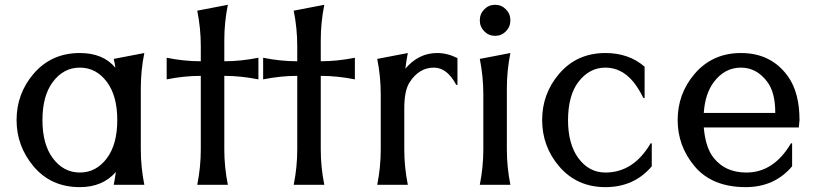

<svg xmlns="http://www.w3.org/2000/svg" viewBox="-20 -767 3388 797"><path d="M579.1 0H452.1Q457.5 -26.9 460.9 -53.2Q406.2 9.8 311.5 9.8Q191.4 9.8 119.1 -76.7Q48.8 -160.6 48.8 -268.6Q48.8 -377.9 119.1 -460.4Q192.9 -546.9 311.5 -546.9Q408.2 -546.9 459 -485.8Q456.5 -503.9 452.1 -522.5L579.1 -546.9Q564.5 -475.6 564.5 -400.4V-146.5Q564.5 -73.2 579.1 0ZM423.8 -426.8Q379.4 -486.3 311.5 -486.3Q243.7 -486.3 199.2 -426.8Q156.2 -369.1 156.2 -268.6Q156.2 -168 199.2 -110.4Q243.7 -50.8 311.5 -50.8Q379.4 -50.8 423.8 -110.4Q466.8 -168 466.8 -268.6Q466.8 -369.1 423.8 -426.8Z M798.8 0Q813.5 -73.2 813.5 -146.5V-452.1Q744.1 -452.1 671.9 -437.5V-527.3Q743.2 -512.7 813.5 -512.7V-576.2Q813.5 -649.4 798.8 -722.7L925.8 -747.1Q911.1 -673.8 911.1 -600.6V-512.7Q979.5 -512.7 1052.7 -527.3V-437.5Q979.5 -452.1 911.1 -452.1V-146.5Q911.1 -73.2 925.8 0Z M1199.2 0Q1213.9 -73.2 1213.9 -146.5V-452.1Q1144.5 -452.1 1072.3 -437.5V-527.3Q1143.6 -512.7 1213.9 -512.7V-576.2Q1213.9 -649.4 1199.2 -722.7L1326.2 -747.1Q1311.5 -673.8 1311.5 -600.6V-512.7Q1379.9 -512.7 1453.1 -527.3V-437.5Q1379.9 -452.1 1311.5 -452.1V-146.5Q1311.5 -73.2 1326.2 0Z M1545.9 0Q1560.5 -73.2 1560.5 -146.5V-376Q1560.5 -449.2 1545.9 -522.5L1672.9 -546.9Q1666.5 -514.6 1662.6 -481.9Q1717.8 -546.9 1794.4 -546.9Q1836.9 -546.9 1878.9 -525.9V-414.6H1874Q1835.9 -486.3 1781.2 -486.3Q1718.8 -486.3 1679.7 -424.3Q1658.2 -390.1 1658.2 -317.4V-146.5Q1658.2 -73.2 1672.9 0Z M1971.7 0Q1986.3 -73.2 1986.3 -146.5V-376Q1986.3 -449.2 1971.7 -522.5L2098.6 -546.9Q2084 -473.6 2084 -400.4V-146.5Q2084 -73.2 2098.6 0ZM1990.2 -637Q1971.7 -655.8 1971.7 -682.6Q1971.7 -709.5 1990.2 -728.3Q2008.8 -747.1 2035.2 -747.1Q2061.5 -747.1 2080.1 -728.3Q2098.6 -709.5 2098.6 -682.6Q2098.6 -655.8 2080.1 -637Q2061.5 -618.2 2035.2 -618.2Q2008.8 -618.2 1990.2 -637Z M2685.5 -171.9V-76.7Q2612.3 9.8 2493.2 9.8Q2374.5 9.8 2300.8 -76.7Q2230.5 -159.2 2230.5 -269Q2230.5 -377.9 2300.8 -460.4Q2374.5 -546.9 2493.2 -546.9Q2590.3 -546.9 2655.8 -490.2V-359.9H2650.9Q2632.3 -397.9 2609.4 -426.8Q2560.5 -486.3 2493.2 -486.3Q2426.3 -486.3 2380.9 -426.8Q2338.4 -371.1 2337.9 -268.6Q2337.9 -168.9 2380.9 -110.4Q2424.8 -50.8 2493.2 -50.8Q2609.4 -50.8 2680.7 -171.9Z M3268.1 -171.9V-76.7Q3194.8 9.8 3075.7 9.8Q2936 9.8 2863.3 -76.7Q2793 -160.6 2793 -268.6Q2793 -377.9 2863.3 -460.4Q2937.5 -546.9 3055.7 -546.9Q3181.6 -546.9 3251 -449.7Q3298.8 -382.8 3298.8 -268.6L3295.9 -237.8H2901.4Q2908.7 -152.8 2943.4 -110.4Q2991.7 -50.8 3078.1 -50.8Q3191.9 -50.8 3263.2 -171.9ZM2901.4 -298.3H3198.2Q3198.2 -382.8 3165.5 -426.8Q3121.1 -486.3 3055.7 -486.3Q2988.3 -486.3 2943.4 -426.8Q2906.7 -377.9 2901.4 -298.3Z"/></svg>

Font: Classica
Style: Book
Weight: 400
Version: Version 1.001